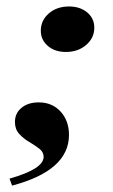

<svg xmlns="http://www.w3.org/2000/svg" viewBox="-20 -450 354 599"><path d="M185.5 -287.9Q150.8 -287.9 129 -306.9Q107.3 -325.8 107.3 -354Q107.3 -386.3 132.3 -408.1Q157.3 -429.8 195.2 -429.8Q229.8 -429.8 252 -411.3Q274.2 -392.7 274.2 -363.7Q274.2 -331.5 248.8 -309.7Q223.4 -287.9 185.5 -287.9ZM17.7 129 9.7 107.3Q63.7 91.9 89.9 75Q116.1 58.1 116.1 39.5Q116.1 24.2 102.4 13.7Q88.7 3.2 71 -7.3Q53.2 -17.7 39.9 -32.3Q26.6 -46.8 26.6 -69.4Q26.6 -96.8 47.2 -113.7Q67.7 -130.6 100.8 -130.6Q142.7 -130.6 169 -102Q195.2 -73.4 195.2 -29Q195.2 26.6 150.8 66.1Q106.5 105.6 17.7 129Z"/></svg>

Font: Playfair 5pt SemiExpanded Light Black
Style: Italic
Weight: 900
Italic angle: -15.6°
Version: Version 2.001;gftools[0.9.30]